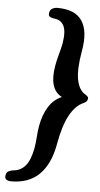

<svg xmlns="http://www.w3.org/2000/svg" viewBox="-58 -817 476 912"><g transform="rotate(5 180.5 -361.0)"><path d="M236 -361Q203 -378 192.5 -415Q182 -452 192 -508Q196 -531 204 -560Q212 -589 217 -613Q227 -672 213.5 -699Q200 -726 168 -729Q156 -730 147 -735.5Q138 -741 141 -755Q143 -769 154.5 -775Q166 -781 178 -781Q263 -781 296 -731.5Q329 -682 312 -588Q296 -498 306 -448.5Q316 -399 347 -382Q352 -379 357 -374Q362 -369 360 -361Q359 -356 355 -351Q351 -346 340 -341Q303 -325 275.5 -275Q248 -225 232 -134Q215 -40 165 9.5Q115 59 30 59Q17 59 8 53Q-1 47 2 32Q4 18 15 12.5Q26 7 38 6Q72 3 94.5 -23.5Q117 -50 128 -109Q132 -133 134 -162Q136 -191 140 -214Q150 -270 174 -307.5Q198 -345 236 -361Z"/></g></svg>

Font: Jura
Style: Bold Italic
Weight: 700
Designer: Ed Merritt
Foundry: Ten by Twenty
Version: Version 1.007